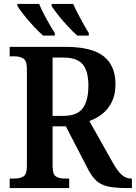

<svg xmlns="http://www.w3.org/2000/svg" viewBox="-20 -951 687 971"><path d="M29 0V-48H56Q80 -48 98 -58.5Q116 -69 116 -111V-602Q116 -644 98 -655Q80 -666 56 -666H29V-714H312Q444 -714 504 -666.5Q564 -619 564 -526Q564 -472 545 -434.5Q526 -397 496 -374Q466 -351 432 -339L550 -129Q573 -88 594.5 -68Q616 -48 643 -48H647V0H622Q567 0 531 -7Q495 -14 471.5 -33.5Q448 -53 428 -90L313 -312H246V-111Q246 -69 263 -58.5Q280 -48 305 -48H330V0ZM300 -365Q370 -365 398.5 -403.5Q427 -442 427 -517Q427 -593 397.5 -626.5Q368 -660 300 -660H246V-365ZM371 -771Q350 -789 323.5 -817.5Q297 -846 274 -875Q251 -904 241 -921V-931H350Q365 -897 387.5 -856Q410 -815 429 -784V-771ZM198 -771Q177 -789 150.5 -817.5Q124 -846 101 -875Q78 -904 68 -921V-931H178Q192 -897 214.5 -856Q237 -815 257 -784V-771Z"/></svg>

Font: Noto Serif SemiCondensed SemiBold
Style: Regular
Weight: 600
Width: 4
Designer: Monotype Design Team
Foundry: Monotype Imaging Inc.
Version: Version 2.013; ttfautohint (v1.8.4.7-5d5b)